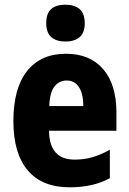

<svg xmlns="http://www.w3.org/2000/svg" viewBox="-20 -788 550 818"><path d="M261 -559Q363 -559 419.5 -493.5Q476 -428 476 -309V-231H189Q190 -108 298 -108Q338 -108 373 -118Q408 -128 448 -150V-29Q378 10 277 10Q159 10 98 -62.5Q37 -135 37 -272Q37 -412 95.5 -485.5Q154 -559 261 -559ZM265 -445Q232 -445 212 -419.5Q192 -394 190 -336H335Q335 -388 316.5 -416.5Q298 -445 265 -445ZM259 -768Q298 -768 319.5 -749Q341 -730 341 -689Q341 -648 319 -629.5Q297 -611 259 -611Q221 -611 199 -629.5Q177 -648 177 -689Q177 -731 198 -749.5Q219 -768 259 -768Z"/></svg>

Font: Noto Sans Hebrew Condensed ExtraBold
Style: Regular
Weight: 800
Width: 3
Designer: Monotype Design Team
Foundry: Monotype Imaging Inc.
Version: Version 2.004; ttfautohint (v1.8.4.7-5d5b)